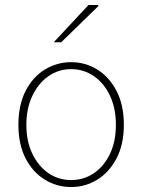

<svg xmlns="http://www.w3.org/2000/svg" viewBox="-20 -740 572 772"><path d="M266 12Q209 12 160.5 -17.5Q112 -47 83 -103Q54 -159 54 -238Q54 -318 83 -374.5Q112 -431 160.5 -460.5Q209 -490 266 -490Q323 -490 371 -460.5Q419 -431 448.5 -374.5Q478 -318 478 -238Q478 -159 448.5 -103Q419 -47 371 -17.5Q323 12 266 12ZM266 -16Q317 -16 358 -44Q399 -72 422.5 -122Q446 -172 446 -238Q446 -304 422.5 -354.5Q399 -405 358 -433.5Q317 -462 266 -462Q215 -462 174.5 -433.5Q134 -405 110 -354.5Q86 -304 86 -238Q86 -172 110 -122Q134 -72 174.5 -44Q215 -16 266 -16ZM196 -570 336 -720H374L376 -716L226 -570Z"/></svg>

Font: Source Sans 3
Style: Regular
Weight: 200
Designer: Paul D. Hunt
Foundry: Adobe
Version: Version 3.046;hotconv 1.0.118;makeotfexe 2.5.65603